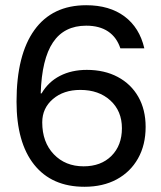

<svg xmlns="http://www.w3.org/2000/svg" viewBox="-20 -705 615 735"><path d="M303.3 10Q178.3 10 110.8 -74.6Q43.3 -159.2 43.3 -315.8Q43.3 -495 111.7 -590Q180 -685 310 -685Q399.2 -685 456.7 -642.1Q514.2 -599.2 532.5 -520H440.8Q426.7 -562.5 393.8 -584.6Q360.8 -606.7 310 -606.7Q225.8 -606.7 182.9 -542.9Q140 -479.2 135.8 -347.5H139.2Q165 -391.7 209.6 -414.6Q254.2 -437.5 312.5 -437.5Q380 -437.5 430.8 -410.4Q481.7 -383.3 509.6 -334.2Q537.5 -285 537.5 -219.2Q537.5 -150 508.3 -98.3Q479.2 -46.7 426.7 -18.3Q374.2 10 303.3 10ZM300 -68.3Q366.7 -68.3 406.7 -108.3Q446.7 -148.3 446.7 -214.2Q446.7 -280 402.5 -320.4Q358.3 -360.8 287.5 -360.8Q223.3 -360.8 182.5 -325.8Q141.7 -290.8 141.7 -236.7Q141.7 -160.8 185.8 -114.6Q230 -68.3 300 -68.3Z"/></svg>

Font: Funnel Display Light
Style: Regular
Weight: 400
Version: Version 1.000